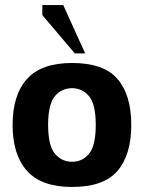

<svg xmlns="http://www.w3.org/2000/svg" viewBox="-20 -732 571 762"><path d="M266 10Q144 10 87 -54Q30 -118 30 -236Q30 -355 87 -418.5Q144 -482 266 -482Q392 -482 446.5 -418.5Q501 -355 501 -236Q501 -118 446.5 -54Q392 10 266 10ZM266 -90Q307 -90 333.5 -122Q360 -154 360 -236Q360 -318 333.5 -350Q307 -382 266 -382Q224 -382 197.5 -350Q171 -318 171 -236Q171 -154 198 -122Q225 -90 266 -90ZM277 -520 148 -672V-712H231L318 -520Z"/></svg>

Font: Rowdies Light
Style: Regular
Weight: 300
Designer: Jaikishan Patel
Version: Version 1.000; ttfautohint (v1.8.3)